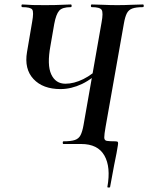

<svg xmlns="http://www.w3.org/2000/svg" viewBox="-20 -645 664 860"><path d="M251 -246Q172 -246 130 -291Q88 -336 101 -412L124 -547Q132 -591 124.5 -602Q117 -613 80 -613Q76 -613 76 -619Q76 -625 80 -625Q92 -625 100.5 -624Q109 -623 126.5 -622.5Q144 -622 182 -622Q231 -622 256 -623.5Q281 -625 297 -625Q301 -625 301 -619Q301 -613 297 -613Q259 -613 245 -597Q231 -581 223 -538L206 -440Q190 -354 209.5 -312Q229 -270 273 -270Q311 -270 353 -290.5Q395 -311 447 -361L454 -350Q396 -292 347.5 -269Q299 -246 251 -246ZM344 0H264Q261 0 261 -6Q261 -12 264 -12Q298 -12 315.5 -18Q333 -24 341 -40Q349 -56 354 -84L435 -545Q443 -588 435.5 -600.5Q428 -613 391 -613Q387 -613 387 -619Q387 -625 391 -625Q414 -625 443 -623.5Q472 -622 505 -622Q539 -622 568 -623.5Q597 -625 620 -625Q624 -625 624 -619Q624 -613 620 -613Q590 -613 573 -607Q556 -601 548 -585Q540 -569 535 -540L453 -77Q447 -43 447 -29.5Q447 -16 458.5 -14Q470 -12 497 -12Q506 -12 508 -8.5Q510 -5 508 6Q506 21 502 41Q498 61 491 96Q484 131 473 193Q473 195 466.5 195Q460 195 461 192Q477 103 447.5 51.5Q418 0 344 0Z"/></svg>

Font: Cormorant
Style: Bold Italic
Weight: 700
Italic angle: -10°
Designer: Christian Thalmann (Catharsis Fonts)
Foundry: Catharsis Fonts
Version: Version 4.000